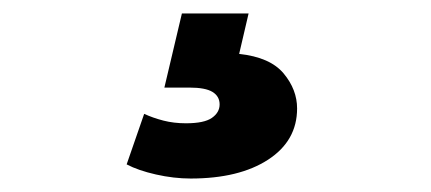

<svg xmlns="http://www.w3.org/2000/svg" viewBox="-20 -29 640 285"><path d="M263 236Q238 236 211.5 230Q185 224 168 215L194 140Q207 146 222.5 150Q238 154 256 154Q283 154 294.5 146Q306 138 306 126Q306 114 295.5 107.5Q285 101 261 101H224L250 -9H349L335 51Q381 56 401 80Q421 104 421 132Q421 180 378 208Q335 236 263 236Z"/></svg>

Font: MOST Montserrat ExtraBold
Style: Regular
Weight: 800
Designer: Julieta Ulanovsky
Foundry: Julieta Ulanovsky
Version: Version 8.000;March 11, 2024;FontCreator 15.0.0.2926 64-bit